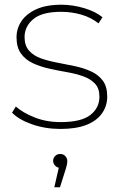

<svg xmlns="http://www.w3.org/2000/svg" viewBox="-20 -543 510 813"><path d="M236 3Q172 3 116 -16.5Q60 -36 31 -66L47 -92Q76 -66 126 -46Q176 -26 237 -26Q324 -26 362.5 -56Q401 -86 401 -134Q401 -169 382 -189Q363 -209 332 -220Q301 -231 263.5 -237.5Q226 -244 188 -252.5Q150 -261 119 -275.5Q88 -290 69 -316Q50 -342 50 -385Q50 -422 70.5 -453Q91 -484 133 -503.5Q175 -523 240 -523Q288 -523 336.5 -508.5Q385 -494 414 -470L397 -444Q366 -469 324.5 -481Q283 -493 239 -493Q158 -493 121 -462Q84 -431 84 -386Q84 -350 103 -328.5Q122 -307 153 -296Q184 -285 221.5 -278Q259 -271 296.5 -263Q334 -255 365 -241Q396 -227 415 -202Q434 -177 434 -134Q434 -94 411.5 -62.5Q389 -31 345.5 -14Q302 3 236 3ZM210 250 229 167Q221 166 214 159Q205 150 205 138Q205 126 213.5 117.5Q222 109 235 109Q249 109 257 118.5Q265 128 265 138Q265 147 263 155.5Q261 164 258 174L234 250Z"/></svg>

Font: Montserrat Thin ExtraLight
Style: Regular
Weight: 250
Version: Version 9.000